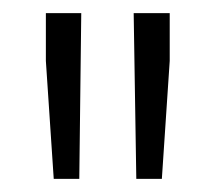

<svg xmlns="http://www.w3.org/2000/svg" viewBox="-20 -730 329 293"><path d="M62 -457 50 -637V-710H104L101 -457ZM188 -457 184 -710H239V-637L227 -457Z"/></svg>

Font: Geist ExtLt
Style: Regular
Weight: 400
Designer: Basement.studio, Andrés Briganti, Mateo Zaragoza
Foundry: Basement.studio, Vercel, Andrés Briganti, Guido Ferreyra, Mateo Zaragoza
Version: Version 1.401